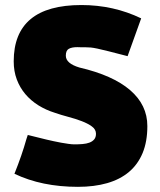

<svg xmlns="http://www.w3.org/2000/svg" viewBox="-20 -723 632 759"><path d="M562.5 -224.6Q562.5 -163.1 543.7 -117.9Q524.9 -72.8 489.7 -43.2Q454.6 -13.7 403.6 1Q352.5 15.6 288.1 15.6Q145 15.6 37.1 -36.1Q66.9 -110.4 84 -171.9Q86.9 -182.1 89.8 -189.5L163.1 -171.4Q176.3 -168.5 191.4 -165Q206.5 -161.6 221.7 -158.9Q236.8 -156.2 250.5 -154.3Q264.2 -152.3 274.4 -152.3Q291 -152.3 306.4 -153.6Q321.8 -154.8 333.5 -159.2Q345.2 -163.6 352.3 -171.9Q359.4 -180.2 359.4 -194.3Q359.4 -211.4 343.3 -223.1Q327.1 -234.9 303 -244.1Q278.8 -253.4 250 -261Q221.2 -268.6 196.3 -277.3Q161.6 -288.1 131.8 -306.6Q102.1 -325.2 80.3 -350.8Q58.6 -376.5 46.4 -408.9Q34.2 -441.4 34.2 -480.5Q34.2 -703.1 301.8 -703.1Q428.7 -703.1 538.1 -650.4L484.4 -501Q437 -513.2 409.4 -520.3Q381.8 -527.3 365.2 -530.8Q348.6 -534.2 338.9 -535.2Q329.1 -536.1 318.4 -536.1H301.8Q296.4 -536.1 292.7 -536.4Q289.1 -536.6 285.6 -536.6Q263.7 -536.6 252 -530Q240.2 -523.4 240.2 -502.9Q240.2 -472.2 293.9 -456.1Q426.3 -425.3 494.4 -366.7Q562.5 -308.1 562.5 -224.6Z"/></svg>

Font: Paytone One
Style: Regular
Weight: 400
Designer: vernon adams
Foundry: vernon adams
Version: 1.000